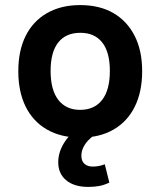

<svg xmlns="http://www.w3.org/2000/svg" viewBox="-20 -531 630 755"><path d="M296 10Q220 10 165 -21.5Q110 -53 81 -111.5Q52 -170 52 -251Q52 -332 81 -390Q110 -448 165 -479.5Q220 -511 295 -511Q372 -511 426 -479.5Q480 -448 509.5 -390Q539 -332 539 -251Q539 -170 510 -111.5Q481 -53 426.5 -21.5Q372 10 296 10ZM295 -99Q351 -99 381.5 -138Q412 -177 412 -252Q412 -326 382 -364Q352 -402 296 -402Q239 -402 209 -364Q179 -326 179 -252Q179 -177 209.5 -138Q240 -99 295 -99ZM327 204Q272 204 240.5 178Q209 152 209 107Q209 64 236.5 24Q264 -16 308 -41L352 0Q338 9 326 22Q314 35 307 50Q300 65 300 81Q300 103 312.5 113.5Q325 124 344 124Q356 124 367.5 122Q379 120 392 115L410 187Q389 197 369.5 200.5Q350 204 327 204Z"/></svg>

Font: Nunito Sans 7pt SemiCondensed
Style: Bold
Weight: 700
Width: 4
Designer: Vernon Adams
Foundry: Vernon Adams
Version: Version 3.101;gftools[0.9.27]